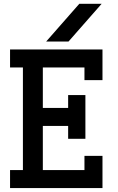

<svg xmlns="http://www.w3.org/2000/svg" viewBox="-20 -958 602 978"><path d="M215.3 -746.6 383.8 -938.5H497.6L329.1 -746.6ZM31.2 0V-91.8H96.7V-614.3H31.2V-706.1H502V-549.8H410.2V-614.3H198.2V-408.2H327.1V-473.6H415V-251H327.1V-316.4H198.2V-91.8H410.2V-164.1H502V0Z"/></svg>

Font: Kay Pho Du
Style: Bold
Weight: 700
Designer: Victor Gaultney, Khu Oo Reh
Foundry: SIL International
Version: Version 3.000